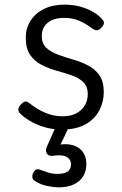

<svg xmlns="http://www.w3.org/2000/svg" viewBox="-20 -539 524 827"><path d="M246 19Q204 19 168 7.5Q132 -4 106 -20Q80 -36 65 -52Q58 -60 59 -69.5Q60 -79 71 -90Q80 -100 88 -101.5Q96 -103 106 -95Q140 -68 175.5 -53Q211 -38 249 -38Q282 -38 306 -49.5Q330 -61 344 -83Q358 -105 358 -133Q358 -167 338.5 -185.5Q319 -204 288.5 -214.5Q258 -225 224 -234.5Q190 -244 160 -259Q130 -274 110.5 -301.5Q91 -329 91 -377Q91 -417 111.5 -449.5Q132 -482 169.5 -500.5Q207 -519 257 -519Q296 -519 327.5 -510Q359 -501 382.5 -487Q406 -473 420 -456Q429 -447 427.5 -438Q426 -429 417 -420Q408 -410 399 -409Q390 -408 379 -415Q349 -438 320.5 -450Q292 -462 256 -462Q211 -462 185.5 -441Q160 -420 160 -384Q160 -351 179.5 -333Q199 -315 229 -304Q259 -293 293.5 -283Q328 -273 358.5 -257.5Q389 -242 408 -215Q427 -188 427 -142Q427 -101 408 -64Q389 -27 349 -4Q309 19 246 19ZM232 268Q215 268 185.5 262.5Q156 257 131 241Q121 235 119.5 225Q118 215 123 206Q129 194 136.5 191Q144 188 155 193Q168 198 187 204Q206 210 227 210Q258 210 272 199.5Q286 189 286 168Q286 149 268.5 137.5Q251 126 208 132Q198 133 192.5 131Q187 129 182 123Q178 116 178 109.5Q178 103 181 95L227 -9H285L230 106L207 92Q248 78 281 83.5Q314 89 333 111Q352 133 352 168Q352 198 338 220.5Q324 243 297.5 255.5Q271 268 232 268Z"/></svg>

Font: Playwrite BR Light
Style: Regular
Weight: 300
Version: Version 1.003